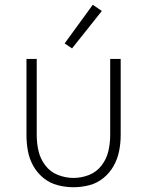

<svg xmlns="http://www.w3.org/2000/svg" viewBox="-20 -777 616 805"><path d="M288 8Q322 8 354.5 -0.5Q387 -9 413.5 -30.5Q440 -52 456.5 -81.5Q473 -111 479.5 -144Q486 -177 486 -210V-530H442V-210Q442 -177 434.5 -144Q427 -111 406 -83.5Q385 -56 353.5 -43.5Q322 -31 288 -31Q255 -31 223 -43.5Q191 -56 170 -83.5Q149 -111 141.5 -144Q134 -177 134 -210V-530H91V-210Q91 -177 97 -144Q103 -111 119.5 -81.5Q136 -52 162.5 -30.5Q189 -9 222 -0.5Q255 8 288 8ZM282 -574 407 -731 369 -757 251 -595Z"/></svg>

Font: Iosevka Sparkle Extralight
Style: Regular
Weight: 200
Designer: Belleve Invis
Foundry: Belleve Invis
Version: Version 4.5.0; ttfautohint (v1.8.3)